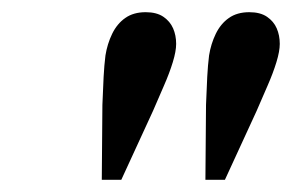

<svg xmlns="http://www.w3.org/2000/svg" viewBox="-20 -770 479 315"><path d="M147 -475 148 -598Q149 -625 150 -644Q151 -663 153 -679Q156 -698 164 -714.5Q172 -731 185.5 -740.5Q199 -750 219 -750Q237 -750 248 -742.5Q259 -735 264 -723.5Q269 -712 269 -698Q269 -686 263.5 -668Q258 -650 249 -629.5Q240 -609 231 -588L179 -475ZM317 -475 318 -598Q319 -625 320 -644Q321 -663 323 -679Q326 -698 334 -714.5Q342 -731 355.5 -740.5Q369 -750 389 -750Q407 -750 418 -742.5Q429 -735 434 -723.5Q439 -712 439 -698Q439 -686 433.5 -668Q428 -650 419 -629.5Q410 -609 401 -588L349 -475Z"/></svg>

Font: Instrument Sans SemiCondensed Medium
Style: Italic
Weight: 500
Width: 4
Italic angle: -13°
Designer: Rodrigo Fuenzalida
Foundry: fragTYPE
Version: Version 1.000;gftools[0.9.28]